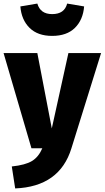

<svg xmlns="http://www.w3.org/2000/svg" viewBox="-30 -830 586 1075"><path d="M262 -629Q181 -629 135.5 -674Q90 -719 84 -794L179 -810Q196 -751 262 -751Q331 -751 346 -810L441 -794Q435 -719 389.5 -674Q344 -629 262 -629ZM536 -533 370 0Q304 215 55 225L36 102Q112 94 149 71.5Q186 49 207 0H146L-10 -533H179L260 -111L353 -533Z"/></svg>

Font: FiraGO ExtraBold
Style: Regular
Weight: 800
Designer: bBox Type
Foundry: bBox Type GmbH
Version: Version 1.001;PS 001.001;hotconv 1.0.88;makeotf.lib2.5.64775